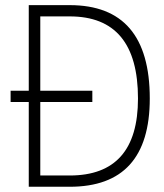

<svg xmlns="http://www.w3.org/2000/svg" viewBox="-20 -713 626 733"><path d="M89.8 0V-323.7H20.5V-366.7H89.8V-693.4H246.1Q551.8 -693.4 551.8 -336.9Q551.8 0 246.1 0ZM332.5 -323.7H133.8V-43H246.1Q506.8 -43 506.8 -336.9Q506.8 -650.4 246.1 -650.4H133.8V-366.7H332.5Z"/></svg>

Font: Caskaydia Cove ExtraLight
Style: Regular
Weight: 200
Monospace: yes
Designer: Aaron Bell
Foundry: Saja Typeworks
Version: Version 4.300; ttfautohint (v1.8.3)